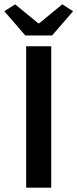

<svg xmlns="http://www.w3.org/2000/svg" viewBox="-38 -868 358 888"><path d="M83 0V-654H199V0ZM79 -704 -18 -816 32 -848 139 -760H143L250 -848L300 -816L203 -704Z"/></svg>

Font: Processing Sans Pro Semibold
Style: Regular
Weight: 600
Designer: Paul D. Hunt
Foundry: Adobe Systems Incorporated
Version: Version 2.020;PS 2.000;hotconv 1.0.86;makeotf.lib2.5.63406